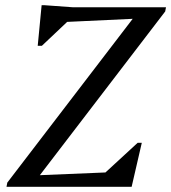

<svg xmlns="http://www.w3.org/2000/svg" viewBox="-20 -718 658 738"><path d="M5 0 8 -16 524 -690H618L615 -674L99 0ZM84 0 94 -43 479 -59 465 0ZM360 0 370 -41 509 -169H525L486 0ZM125 -542 140 -698H151L261 -690L251 -646L141 -542ZM220 -633 232 -690H570L561 -649Z"/></svg>

Font: Platypi Light Light
Style: Italic
Weight: 300
Italic angle: -13°
Version: Version 1.200